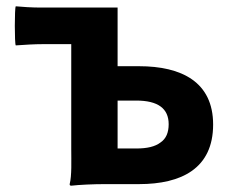

<svg xmlns="http://www.w3.org/2000/svg" viewBox="-20 -584 738 609"><path d="M206 -222V-111C206 -74 208 -27 201 0C201 2 201 5 206 5C232 2 276 0 313 0H421C556 0 656 -50 656 -189C656 -324 556 -374 421 -374H353V-560H191H110C82 -560 50 -562 30 -564C26 -560 26 -444 30 -440C59 -442 88 -444 118 -444H206ZM489 -132C472 -119 447 -113 412 -113H353V-189V-265H412C481 -265 515 -240 515 -190C515 -164 507 -144 489 -132Z"/></svg>

Font: GenSekiGothic2 TW B
Style: Regular
Weight: 700
Version: Version 2.100;PS 2.1;hotconv 16.6.51;makeotf.lib2.5.65220 DE